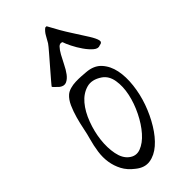

<svg xmlns="http://www.w3.org/2000/svg" viewBox="-226 -739 800 800"><g transform="rotate(-45 174.5 -338.5)"><path d="M77.1 -7.8Q48.8 -29.3 35.2 -55.2Q21.5 -81.1 17.1 -109.9Q12.7 -138.7 17.1 -169.4Q21.5 -200.2 30.3 -231.4Q36.1 -251 41.5 -278.3Q46.9 -305.7 54.7 -333.5Q62.5 -361.3 73.2 -385.3Q84 -409.2 99.6 -422.9Q109.4 -431.6 125 -436Q140.6 -440.4 157.2 -440.9Q173.8 -441.4 189.5 -440.4Q205.1 -439.5 214.8 -438.5Q257.8 -435.5 281.2 -409.7Q304.7 -383.8 312.5 -345.7Q320.3 -307.6 314.9 -260.7Q309.6 -213.9 293.5 -168.5Q277.3 -123 252.9 -83Q228.5 -43 199.7 -18.1Q170.9 6.8 139.2 11.7Q107.4 16.6 77.1 -7.8ZM91.8 -61.5Q116.2 -42 144.5 -52.7Q172.9 -63.5 198.7 -92.8Q224.6 -122.1 245.1 -163.6Q265.6 -205.1 274.4 -246.6Q283.2 -288.1 277.3 -323.7Q271.5 -359.4 246.1 -377Q210 -401.4 177.7 -392.1Q145.5 -382.8 121.1 -354Q96.7 -325.2 80.6 -282.2Q64.5 -239.3 59.6 -196.3Q54.7 -153.3 62 -116.2Q69.3 -79.1 91.8 -61.5ZM94.7 -472.7Q92.8 -474.6 83.5 -483.4Q74.2 -492.2 71.3 -496.1Q70.3 -497.1 86.4 -515.6Q102.5 -534.2 123 -558.1Q143.6 -582 163.1 -604.5Q182.6 -627 188.5 -635.7Q196.3 -648.4 204.6 -664.1Q212.9 -679.7 226.6 -690.4H234.4Q262.7 -636.7 288.1 -597.7Q313.5 -558.6 329.6 -532.7Q345.7 -506.8 348.6 -493.2Q351.6 -479.5 335 -477.5Q321.3 -470.7 305.7 -483.9Q290 -497.1 275.4 -518.1Q260.7 -539.1 249.5 -561.5Q238.3 -584 234.4 -596.7Q222.7 -602.5 212.9 -592.3Q203.1 -582 193.4 -564.5Q183.6 -546.9 173.3 -525.9Q163.1 -504.9 151.4 -489.3Q139.6 -473.6 125.5 -467.3Q111.3 -460.9 94.7 -472.7Z"/></g></svg>

Font: Give You Glory
Style: Regular
Weight: 400
Designer: Kimberly Geswein
Foundry: Kimberly Geswein
Version: Version 1.002